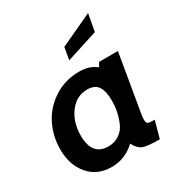

<svg xmlns="http://www.w3.org/2000/svg" viewBox="-178 -872 940 1005"><g transform="rotate(-30 292.0 -370.0)"><path d="M537 -500 479 -158Q475 -135 475 -120Q475 -100 484 -96Q493 -92 524 -92L496 10Q421 10 395 -0.5Q369 -11 350 -48Q288 10 207 10Q120 10 69 -50Q18 -110 18 -204Q18 -282 51.5 -350.5Q85 -419 152.5 -463.5Q220 -508 307 -508Q370 -508 409 -475L423 -500ZM296 -406Q231 -406 189 -350Q147 -294 147 -214Q147 -92 245 -92Q284 -92 312.5 -112Q341 -132 354.5 -164.5Q368 -197 374 -228Q380 -259 380 -292Q380 -348 361 -377Q342 -406 296 -406ZM482 -646 292 -585 305 -659 501 -750Z"/></g></svg>

Font: Cabin
Style: Bold Italic
Weight: 700
Designer: Pablo Impallari
Foundry: Pablo Impallari. www.impallari.com Igino Marini. www.ikern.com
Version: Version 1.005